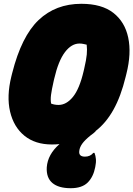

<svg xmlns="http://www.w3.org/2000/svg" viewBox="-20 -740 701 1010"><path d="M408 -720Q515 -720 576 -672.5Q637 -625 654.5 -542Q672 -459 645 -352L641 -336Q616 -233 576.5 -162.5Q537 -92 482 -50H484Q478 -44 471 -38.5Q464 -33 457 -28Q426 -3 412.5 16Q399 35 397 54Q393 84 427 84Q455 84 471 64H477Q483 79 484.5 97Q486 115 481 139Q471 191 441 220.5Q411 250 352 250Q288 250 255.5 222.5Q223 195 226 140Q231 72 293 18Q274 20 253 20Q165 20 108.5 -26Q52 -72 33 -153Q14 -234 40 -339L44 -355Q93 -549 183 -634.5Q273 -720 408 -720ZM262 -312Q252 -268 248.5 -241.5Q245 -215 249 -195Q267 -188 288 -188Q329 -188 363.5 -230Q398 -272 420 -366L423 -379Q434 -426 436.5 -453.5Q439 -481 436 -505Q427 -507 418 -509Q409 -511 398 -511Q356 -511 321.5 -465.5Q287 -420 265 -325Z"/></svg>

Font: Recursive Sn Csl St XBk
Style: Italic
Weight: 1000
Italic angle: -15°
Version: Version 1.085;hotconv 1.1.0;makeotfexe 2.6.0; ttfautohint (v